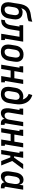

<svg xmlns="http://www.w3.org/2000/svg" viewBox="1858 -2634 783 4540"><g transform="rotate(90 2250.0 -363.5)"><path d="M205 8Q176 8 148 2Q120 -4 97.5 -19Q75 -34 60 -57Q45 -80 38.5 -107Q32 -134 32 -163Q32 -192 37 -221L54 -319Q57 -339 60 -359Q63 -379 66 -399L71 -431Q76 -458 82.5 -486Q89 -514 100 -540.5Q111 -567 127.5 -592Q144 -617 166.5 -636.5Q189 -656 216.5 -669Q244 -682 271.5 -689Q299 -696 327 -699.5Q355 -703 383 -707.5Q411 -712 439 -719Q467 -726 494 -735L480 -647Q457 -637 434.5 -630Q412 -623 389.5 -619Q367 -615 343.5 -612.5Q320 -610 297.5 -604Q275 -598 253.5 -586Q232 -574 215.5 -555.5Q199 -537 189 -515Q179 -493 174 -470Q184 -480 195 -487Q206 -494 219 -498.5Q232 -503 244.5 -504.5Q257 -506 270 -506Q298 -506 325.5 -499Q353 -492 375 -476.5Q397 -461 411.5 -438.5Q426 -416 432.5 -389Q439 -362 438 -333.5Q437 -305 433 -277L416 -179Q412 -154 404 -129.5Q396 -105 382 -83Q368 -61 348 -42.5Q328 -24 304 -12.5Q280 -1 255 3.5Q230 8 205 8ZM206 -80Q227 -80 248 -89Q269 -98 283.5 -114.5Q298 -131 306 -151.5Q314 -172 318 -193L334 -291Q336 -306 337 -320.5Q338 -335 336.5 -349Q335 -363 329.5 -376Q324 -389 315 -399Q306 -409 292.5 -413.5Q279 -418 264 -418Q244 -418 223.5 -410.5Q203 -403 188 -387.5Q173 -372 165 -352Q157 -332 153 -312L136 -207Q133 -192 132.5 -177.5Q132 -163 134 -149Q136 -135 141 -122Q146 -109 155 -99Q164 -89 178 -84.5Q192 -80 206 -80Z M444 0 458 -88Q472 -88 486 -91Q500 -94 512.5 -102Q525 -110 534.5 -121.5Q544 -133 550.5 -146Q557 -159 561.5 -172.5Q566 -186 569 -200Q572 -214 574.5 -227.5Q577 -241 579 -255L608 -432H575V-520H965L893 -88H926L927 0H778L849 -432H709L679 -247Q675 -224 670.5 -201Q666 -178 659 -155.5Q652 -133 640.5 -111Q629 -89 614 -70Q599 -51 578.5 -35.5Q558 -20 535.5 -12Q513 -4 490 -2Q467 0 444 0Z M1205 8Q1176 8 1148 2Q1120 -4 1097.5 -19Q1075 -34 1060 -57Q1045 -80 1038.5 -107Q1032 -134 1032 -163Q1032 -192 1037 -221L1057 -341Q1061 -366 1069 -390.5Q1077 -415 1091.5 -437Q1106 -459 1126 -477.5Q1146 -496 1170 -507.5Q1194 -519 1218.5 -523.5Q1243 -528 1268 -528Q1297 -528 1325 -522Q1353 -516 1375.5 -501Q1398 -486 1413.5 -463Q1429 -440 1435.5 -413Q1442 -386 1441.5 -357Q1441 -328 1436 -299L1416 -179Q1412 -154 1404 -129.5Q1396 -105 1382 -83Q1368 -61 1348 -42.5Q1328 -24 1304 -12.5Q1280 -1 1255 3.5Q1230 8 1205 8ZM1206 -80Q1227 -80 1248 -89Q1269 -98 1283.5 -114.5Q1298 -131 1306 -151.5Q1314 -172 1318 -193L1338 -313Q1340 -328 1341 -342.5Q1342 -357 1339.5 -371Q1337 -385 1332.5 -398Q1328 -411 1318.5 -421Q1309 -431 1295.5 -435.5Q1282 -440 1268 -440Q1247 -440 1226 -431Q1205 -422 1190 -405.5Q1175 -389 1167 -368.5Q1159 -348 1156 -327L1136 -207Q1133 -192 1132.5 -177.5Q1132 -163 1134 -149Q1136 -135 1141 -122Q1146 -109 1155 -99Q1164 -89 1178 -84.5Q1192 -80 1206 -80Z M1509 0 1580 -432H1547V-520H1696L1661 -311H1829L1864 -520H1965L1893 -88H1926L1927 0H1778L1815 -223H1647L1610 0Z M2205 8Q2176 8 2148 2Q2120 -4 2097.5 -19Q2075 -34 2060 -57Q2045 -80 2038.5 -107Q2032 -134 2032 -163Q2032 -192 2037 -221L2057 -341Q2061 -365 2069 -388.5Q2077 -412 2091 -433.5Q2105 -455 2124.5 -472.5Q2144 -490 2167 -501.5Q2190 -513 2214 -518Q2238 -523 2262 -523Q2281 -523 2299.5 -519.5Q2318 -516 2333 -506Q2327 -531 2314.5 -554Q2302 -577 2285 -595.5Q2268 -614 2246.5 -628Q2225 -642 2200 -650L2227 -735Q2270 -723 2308 -699.5Q2346 -676 2373.5 -643Q2401 -610 2418 -569Q2435 -528 2442 -483.5Q2449 -439 2446.5 -392Q2444 -345 2436 -299L2416 -179Q2412 -154 2404 -129.5Q2396 -105 2382 -83Q2368 -61 2348 -42.5Q2328 -24 2304 -12.5Q2280 -1 2255 3.5Q2230 8 2205 8ZM2206 -80Q2227 -80 2248 -89Q2269 -98 2283.5 -114.5Q2298 -131 2306 -151.5Q2314 -172 2318 -193L2336 -306Q2339 -321 2340 -336Q2341 -351 2338.5 -365Q2336 -379 2331 -392.5Q2326 -406 2316.5 -416Q2307 -426 2293.5 -430.5Q2280 -435 2265 -435Q2245 -435 2224.5 -426.5Q2204 -418 2189.5 -402.5Q2175 -387 2167 -367Q2159 -347 2156 -327L2136 -207Q2133 -192 2132.5 -177.5Q2132 -163 2134 -149Q2136 -135 2141 -122Q2146 -109 2155 -99Q2164 -89 2178 -84.5Q2192 -80 2206 -80Z M2652 8Q2626 8 2604 -1.5Q2582 -11 2568 -30Q2554 -49 2547.5 -72.5Q2541 -96 2539 -120.5Q2537 -145 2539 -170.5Q2541 -196 2545 -221L2580 -432H2547V-520H2696L2644 -207Q2642 -193 2641 -178.5Q2640 -164 2641 -150.5Q2642 -137 2646 -123.5Q2650 -110 2658.5 -100Q2667 -90 2680 -85Q2693 -80 2707 -80Q2726 -80 2745 -88Q2764 -96 2777 -111Q2790 -126 2797.5 -144.5Q2805 -163 2808 -181L2864 -520H2965L2896 -105Q2895 -100 2896 -95Q2897 -90 2899.5 -86.5Q2902 -83 2907 -81.5Q2912 -80 2917 -80H2933L2932 8H2902Q2881 8 2861.5 4Q2842 0 2826.5 -11.5Q2811 -23 2801.5 -40.5Q2792 -58 2792 -79Q2782 -60 2766.5 -43Q2751 -26 2732.5 -14.5Q2714 -3 2693 2.5Q2672 8 2652 8Z M3009 0 3080 -432H3047V-520H3196L3161 -311H3329L3364 -520H3465L3393 -88H3426L3427 0H3278L3315 -223H3147L3110 0Z M3525 0 3596 -432H3562L3563 -520H3712L3676 -304H3706L3860 -520H3978L3786 -260L3892 0H3786L3702 -216H3661L3626 0Z M4146 8Q4121 8 4098.5 -1.5Q4076 -11 4061.5 -29.5Q4047 -48 4040 -71.5Q4033 -95 4031 -120Q4029 -145 4031 -170.5Q4033 -196 4037 -221L4057 -341Q4061 -364 4067 -386Q4073 -408 4083.5 -429Q4094 -450 4109.5 -469Q4125 -488 4144.5 -501.5Q4164 -515 4186.5 -521.5Q4209 -528 4231 -528Q4254 -528 4275 -521.5Q4296 -515 4311 -500Q4326 -485 4335 -465.5Q4344 -446 4348 -425L4364 -520H4465L4396 -105Q4395 -100 4396 -95Q4397 -90 4399.5 -86.5Q4402 -83 4407 -81.5Q4412 -80 4417 -80H4433L4432 8H4402Q4381 8 4361 4Q4341 0 4325.5 -11.5Q4310 -23 4301 -41Q4292 -59 4292 -80Q4281 -60 4265 -43Q4249 -26 4230 -14.5Q4211 -3 4189 2.5Q4167 8 4146 8ZM4202 -80Q4221 -80 4240 -87.5Q4259 -95 4273.5 -109.5Q4288 -124 4296.5 -143Q4305 -162 4308 -181L4328 -301Q4330 -317 4331 -332.5Q4332 -348 4330.5 -363Q4329 -378 4324.5 -392.5Q4320 -407 4311.5 -418Q4303 -429 4289 -434.5Q4275 -440 4259 -440Q4239 -440 4219 -430.5Q4199 -421 4186.5 -404Q4174 -387 4166.5 -367Q4159 -347 4156 -327L4136 -207Q4134 -193 4133 -178.5Q4132 -164 4133.5 -150Q4135 -136 4139.5 -123Q4144 -110 4152 -99.5Q4160 -89 4173.5 -84.5Q4187 -80 4202 -80Z"/></g></svg>

Font: Iosevka Curly Slab Semibold
Style: Italic
Weight: 600
Italic angle: -9°
Monospace: yes
Designer: Belleve Invis
Foundry: Belleve Invis
Version: Version 22.1.2; ttfautohint (v1.8.4)